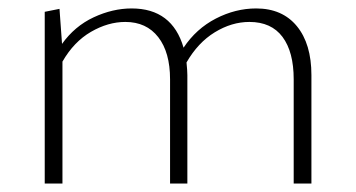

<svg xmlns="http://www.w3.org/2000/svg" viewBox="-20 -435 844 455"><path d="M587 -415Q649 -415 683.5 -373Q718 -331 718 -257V0H676V-247Q676 -312 649.5 -347.5Q623 -383 571 -383Q529 -383 489 -358.5Q449 -334 422 -287Q424 -267 424 -257V0H383V-247Q383 -311 355 -347Q327 -383 277 -383Q236 -383 195.5 -359.5Q155 -336 128 -289V0H86V-407L121 -414L127 -331Q157 -373 202 -394Q247 -415 292 -415Q388 -415 415 -322Q445 -367 491.5 -391Q538 -415 587 -415Z"/></svg>

Font: EauTest Light
Style: Regular
Weight: 300
Designer: Christian Thalmann (Catharsis Fonts)
Version: Version 0.001;PS 000.001;hotconv 1.0.88;makeotf.lib2.5.64775